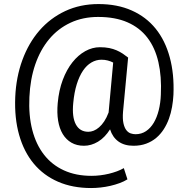

<svg xmlns="http://www.w3.org/2000/svg" viewBox="-20 -719 938 960"><path d="M847.2 -245.1Q845.7 -215.3 840.3 -184.6Q835 -153.8 824.7 -125.5Q814.5 -97.2 798.6 -72.5Q782.7 -47.9 761 -29.5Q739.3 -11.2 710.9 -0.7Q682.6 9.8 647.5 9.8Q601.6 9.8 572 -11.7Q542.5 -33.2 530.3 -72.3Q503.9 -30.8 470 -10.5Q436 9.8 399.9 9.8Q363.8 9.8 337.2 -5.6Q310.5 -21 293.7 -48.8Q276.9 -76.7 270.5 -116Q264.2 -155.3 268.6 -203.6Q274.4 -268.1 293.9 -319.8Q313.5 -371.6 342.3 -407.7Q371.1 -443.8 406.5 -463.4Q441.9 -482.9 479.5 -482.9Q505.9 -482.9 526.1 -478.8Q546.4 -474.6 562.7 -467.5Q579.1 -460.4 593 -451.2Q606.9 -441.9 620.6 -431.2L595.2 -160.6Q592.3 -125 597.2 -102.8Q602.1 -80.6 611.6 -68.4Q621.1 -56.2 633.5 -52Q646 -47.9 657.7 -47.9Q687 -47.9 710 -63.2Q732.9 -78.6 748.8 -105.2Q764.6 -131.8 773.7 -168Q782.7 -204.1 784.2 -245.1Q788.6 -336.4 772 -408.4Q755.4 -480.5 716.8 -530.8Q678.2 -581.1 616.9 -607.7Q555.7 -634.3 470.7 -634.3Q394 -634.3 332 -605.2Q270 -576.2 225.8 -523.2Q181.6 -470.2 156.2 -396.5Q130.9 -322.8 127 -233.4Q122.6 -142.1 141.4 -69.3Q160.2 3.4 200 54.4Q239.7 105.5 299.6 132.8Q359.4 160.2 437.5 160.2Q459 160.2 481.2 157.5Q503.4 154.8 524.7 149.7Q545.9 144.5 564.9 137.5Q584 130.4 599.1 121.6L617.2 177.7Q600.1 188.5 578.1 196.5Q556.2 204.6 532 210.2Q507.8 215.8 482.9 218.5Q458 221.2 435.5 221.2Q342.8 221.2 270.3 189.7Q197.8 158.2 148.7 99.1Q99.6 40 75.7 -44.2Q51.8 -128.4 56.2 -233.4Q60.5 -333.5 91.8 -418.7Q123 -503.9 177 -566.2Q231 -628.4 305.9 -663.6Q380.9 -698.7 472.7 -698.7Q566.4 -698.7 638.4 -666.7Q710.4 -634.8 758.1 -575.9Q805.7 -517.1 828.6 -433.1Q851.6 -349.1 847.2 -245.1ZM346.2 -203.6Q339.4 -134.3 359.1 -97.2Q378.9 -60.1 421.9 -60.1Q434.6 -60.1 448.2 -65.4Q461.9 -70.8 475.3 -82.3Q488.8 -93.8 501 -112.1Q513.2 -130.4 522.9 -156.2Q522.9 -159.2 523.4 -160.6L545.9 -406.2Q533.7 -412.6 519 -416.5Q504.4 -420.4 487.3 -420.4Q460.9 -420.4 437.3 -406.7Q413.6 -393.1 395 -365.7Q376.5 -338.4 363.8 -297.9Q351.1 -257.3 346.2 -203.6Z"/></svg>

Font: RobotoDraft
Style: Regular
Weight: 400
Designer: Google
Foundry: Google
Version: Version 2.000988-w1; 2014